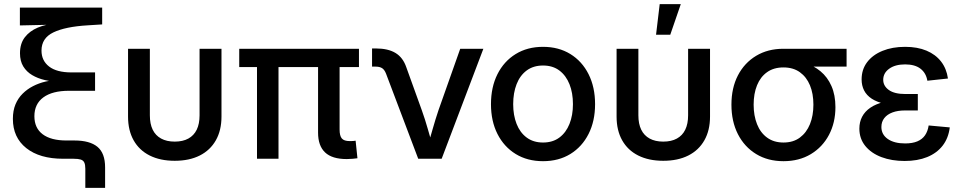

<svg xmlns="http://www.w3.org/2000/svg" viewBox="-20 -764 4629 924"><path d="M390.6 140.1V47.9Q390.6 28.8 385.7 18.3Q380.9 7.8 368.7 3.9Q356.4 0 334 0H283.7Q170.9 0 106.4 -51.3Q42 -102.5 42 -191.9Q42 -231.4 54.4 -261.5Q66.9 -291.5 88.9 -313.2Q110.8 -335 138.9 -349.4Q167 -363.8 198.5 -371.3Q230 -378.9 261.7 -380.9L263.7 -369.6Q228.5 -371.1 195.1 -378.9Q161.6 -386.7 134.8 -402.6Q107.9 -418.5 92 -444.3Q76.2 -470.2 76.2 -507.8Q76.2 -554.2 99.4 -584.5Q122.6 -614.7 162.1 -631.3Q201.7 -647.9 250.5 -650.9V-645.5L75.7 -641.6V-727.5H471.7V-646.5L402.3 -642.1Q294.4 -635.7 237.1 -608.2Q179.7 -580.6 179.7 -520.5Q179.7 -472.2 216.3 -443.8Q252.9 -415.5 323.7 -415.5H437.5V-327.1H312Q231.9 -327.1 188.7 -295.4Q145.5 -263.7 145.5 -204.6Q145.5 -147.9 185.3 -117.9Q225.1 -87.9 299.8 -87.9H338.4Q412.1 -87.9 449 -57.4Q485.8 -26.9 485.8 41.5V140.1Z M820.8 9.8Q751 9.8 700.4 -15.6Q649.9 -41 623 -88.9Q596.2 -136.7 596.2 -203.1V-529.3H701.2V-209Q701.2 -168 714.8 -139.9Q728.5 -111.8 755.4 -97.2Q782.2 -82.5 820.8 -82.5Q859.9 -82.5 886.5 -97.2Q913.1 -111.8 926.8 -139.9Q940.4 -168 940.4 -209V-529.3H1045.9V-203.1Q1045.9 -136.7 1018.8 -88.9Q991.7 -41 941.4 -15.6Q891.1 9.8 820.8 9.8Z M1648.9 1.5Q1578.1 1.5 1544.4 -30.5Q1510.7 -62.5 1510.7 -125.5V-503.4H1614.3V-140.6Q1614.3 -110.4 1625 -97.7Q1635.7 -85 1663.1 -85Q1672.9 -85 1679.2 -85.4Q1685.5 -85.9 1691.4 -86.9L1700.2 -2.4Q1689.9 -1 1677 0.2Q1664.1 1.5 1648.9 1.5ZM1216.8 0V-503.4H1320.3V0ZM1131.3 -441.4V-529.3H1707.5V-441.4Z M1992.7 0 1837.9 -409.2Q1830.6 -428.2 1819.1 -435.8Q1807.6 -443.4 1786.6 -443.4H1770.5V-530.8H1789.1Q1847.7 -530.8 1883.5 -509Q1919.4 -487.3 1935.5 -439.9L2009.8 -233.9Q2025.9 -189 2038.6 -144Q2051.3 -99.1 2064.5 -54.2H2036.6Q2049.8 -99.1 2062.5 -144Q2075.2 -189 2090.3 -233.9L2194.8 -529.3H2306.2L2105.5 0Z M2593.3 11.7Q2518.1 11.7 2461.7 -22.9Q2405.3 -57.6 2374 -119.4Q2342.8 -181.2 2342.8 -262.7Q2342.8 -344.7 2374 -407Q2405.3 -469.2 2461.7 -503.9Q2518.1 -538.6 2593.3 -538.6Q2668.5 -538.6 2724.9 -503.9Q2781.2 -469.2 2812.5 -407Q2843.8 -344.7 2843.8 -262.7Q2843.8 -181.2 2812.5 -119.4Q2781.2 -57.6 2724.9 -22.9Q2668.5 11.7 2593.3 11.7ZM2593.3 -78.1Q2640.1 -78.1 2672.1 -102.1Q2704.1 -126 2720.7 -167.7Q2737.3 -209.5 2737.3 -262.7Q2737.3 -316.9 2720.7 -358.6Q2704.1 -400.4 2672.1 -424.6Q2640.1 -448.7 2593.3 -448.7Q2546.9 -448.7 2514.6 -424.8Q2482.4 -400.9 2466.1 -358.9Q2449.7 -316.9 2449.7 -262.7Q2449.7 -209.5 2466.1 -167.7Q2482.4 -126 2514.6 -102.1Q2546.9 -78.1 2593.3 -78.1Z M3171.9 9.8Q3102.1 9.8 3051.5 -15.6Q3001 -41 2974.1 -88.9Q2947.3 -136.7 2947.3 -203.1V-529.3H3052.2V-209Q3052.2 -168 3065.9 -139.9Q3079.6 -111.8 3106.4 -97.2Q3133.3 -82.5 3171.9 -82.5Q3210.9 -82.5 3237.5 -97.2Q3264.2 -111.8 3277.8 -139.9Q3291.5 -168 3291.5 -209V-529.3H3397V-203.1Q3397 -136.7 3369.9 -88.9Q3342.8 -41 3292.5 -15.6Q3242.2 9.8 3171.9 9.8ZM3137.2 -596.7 3154.8 -744.1H3256.3L3205.6 -596.7Z M3750.5 11.7Q3675.3 11.7 3618.9 -22.7Q3562.5 -57.1 3531.2 -118.4Q3500 -179.7 3500 -260.3Q3500 -340.8 3531.2 -401.1Q3562.5 -461.4 3618.9 -495.4Q3675.3 -529.3 3750 -529.3H4054.2V-443.4H3838.9L3750 -439.5Q3703.6 -439.5 3671.6 -416.7Q3639.6 -394 3623.3 -353.8Q3606.9 -313.5 3606.9 -260.3Q3606.9 -207.5 3623.3 -166.3Q3639.6 -125 3671.9 -101.6Q3704.1 -78.1 3750.5 -78.1Q3797.4 -78.1 3829.3 -101.8Q3861.3 -125.5 3877.9 -166.5Q3894.5 -207.5 3894.5 -260.3Q3894.5 -313.5 3877.9 -353.5Q3861.3 -393.6 3829.3 -416.5Q3797.4 -439.5 3750.5 -439.5V-477.1Q3803.7 -477.1 3849.1 -463.1Q3894.5 -449.2 3928.5 -421.1Q3962.4 -393.1 3981.4 -349.9Q4000.5 -306.6 4000.5 -248.5Q4000.5 -173.8 3969.5 -115Q3938.5 -56.2 3882.1 -22.2Q3825.7 11.7 3750.5 11.7Z M4333.5 10.7Q4271.5 10.7 4222.2 -7.8Q4172.9 -26.4 4144.3 -61.5Q4115.7 -96.7 4115.7 -145Q4115.7 -176.8 4128.9 -202.1Q4142.1 -227.5 4168.5 -245.6Q4194.8 -263.7 4234.4 -273.4Q4273.9 -283.2 4326.7 -283.2H4397V-232.4H4334.5Q4300.3 -232.4 4274.9 -222.9Q4249.5 -213.4 4235.6 -195.6Q4221.7 -177.7 4221.7 -152.8Q4221.7 -116.7 4252.4 -95.2Q4283.2 -73.7 4335.9 -73.7Q4371.1 -73.7 4394.8 -83.7Q4418.5 -93.8 4431.6 -112.8Q4444.8 -131.8 4449.2 -160.2L4550.8 -150.9Q4544.4 -99.1 4516.4 -63Q4488.3 -26.9 4441.9 -8.1Q4395.5 10.7 4333.5 10.7ZM4331.1 -254.9Q4277.8 -254.9 4239.3 -263.7Q4200.7 -272.5 4175.5 -288.8Q4150.4 -305.2 4138.4 -328.9Q4126.5 -352.5 4126.5 -381.8Q4126.5 -429.7 4153.1 -464.8Q4179.7 -500 4227.1 -519.3Q4274.4 -538.6 4335.9 -538.6Q4395 -538.6 4438.7 -520.3Q4482.4 -502 4508.8 -468Q4535.2 -434.1 4542 -386.2L4442.9 -375.5Q4437 -412.1 4410.2 -433.1Q4383.3 -454.1 4335.9 -454.1Q4288.1 -454.1 4259.3 -433.3Q4230.5 -412.6 4230.5 -379.9Q4230.5 -350.6 4257.3 -331.1Q4284.2 -311.5 4337.9 -311.5H4397V-254.9Z"/></svg>

Font: Inter 24pt Medium
Style: Regular
Weight: 500
Designer: Rasmus Andersson
Foundry: rsms
Version: Version 4.001;git-66647c0bb